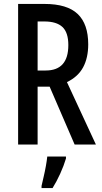

<svg xmlns="http://www.w3.org/2000/svg" viewBox="-20 -734 517 975"><path d="M206 -714Q321 -714 374.5 -663Q428 -612 428 -509Q428 -440 402 -392Q376 -344 320 -317L467 0H359L232 -294H171V0H72V-714ZM205 -625H171V-376H212Q327 -376 327 -505Q327 -569 297 -597Q267 -625 205 -625ZM315 71Q304 108 285.5 148.5Q267 189 247 221H191V210Q195 192 201.5 164.5Q208 137 213 109Q218 81 220 61H315Z"/></svg>

Font: Noto Sans Sinhala ExtraCondensed Medium
Style: Regular
Weight: 500
Width: 2
Designer: Jelle Bosma - Monotype Design Team
Foundry: Monotype Imaging Inc.
Version: Version 2.006; ttfautohint (v1.8.4.7-5d5b)